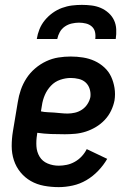

<svg xmlns="http://www.w3.org/2000/svg" viewBox="-20 -760 540 788"><path d="M221 8Q190 8 160.5 2.5Q131 -3 106.5 -17Q82 -31 64 -53Q46 -75 37 -102.5Q28 -130 28 -160.5Q28 -191 33 -221L53 -341Q57 -367 65.5 -391.5Q74 -416 88.5 -438.5Q103 -461 124 -479Q145 -497 169.5 -508.5Q194 -520 219.5 -524Q245 -528 270 -528Q296 -528 321 -524Q346 -520 368 -510Q390 -500 408 -483.5Q426 -467 436 -445.5Q446 -424 450 -399Q454 -374 450 -348Q446 -327 436 -306Q426 -285 410 -268Q394 -251 374 -239Q354 -227 332.5 -220Q311 -213 289 -211Q267 -209 246 -209Q217 -209 189 -210Q161 -211 133 -215L132 -207Q128 -183 129.5 -159.5Q131 -136 142.5 -117Q154 -98 175.5 -89Q197 -80 221 -80Q237 -80 254 -83.5Q271 -87 287 -96Q303 -105 315.5 -118.5Q328 -132 336 -148L420 -108Q405 -82 383 -59Q361 -36 334.5 -20.5Q308 -5 278.5 1.5Q249 8 221 8ZM258 -294Q272 -294 287.5 -297.5Q303 -301 316.5 -310Q330 -319 339 -333Q348 -347 351 -362Q353 -379 348 -395Q343 -411 331.5 -421.5Q320 -432 303.5 -436Q287 -440 270 -440Q249 -440 227 -432.5Q205 -425 189 -408Q173 -391 164 -370Q155 -349 152 -327L148 -303Q161 -300 175 -299.5Q189 -299 202.5 -298Q216 -297 230 -295.5Q244 -294 258 -294ZM131 -600Q134 -620 142 -640Q150 -660 164 -677Q178 -694 196 -707Q214 -720 234.5 -727.5Q255 -735 275.5 -737.5Q296 -740 316 -740Q336 -740 356 -737.5Q376 -735 393.5 -727.5Q411 -720 425.5 -707Q440 -694 448 -677Q456 -660 457 -640Q458 -620 455 -600H371Q373 -615 370 -628.5Q367 -642 357 -651Q347 -660 333 -663.5Q319 -667 304 -667Q290 -667 274.5 -663.5Q259 -660 246 -651Q233 -642 225.5 -628.5Q218 -615 215 -600Z"/></svg>

Font: Iosevka SS04 Semibold
Style: Italic
Weight: 600
Italic angle: -9°
Monospace: yes
Designer: Belleve Invis
Foundry: Belleve Invis
Version: Version 19.0.0; ttfautohint (v1.8.4)